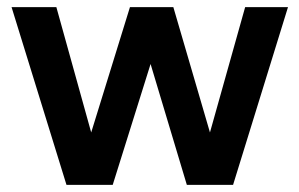

<svg xmlns="http://www.w3.org/2000/svg" viewBox="-20 -520 842 540"><path d="M167 0 12.5 -500H138.5L236.5 -147.5L345.5 -500H467.5L570.5 -147.5L669.5 -500H790L635.5 0H505.5L403.5 -340L297 0Z"/></svg>

Font: Geologica Cursive Medium
Style: Regular
Weight: 500
Designer: Sindre Bremnes, Frode Helland
Foundry: Monokrom Skriftforlag AS
Version: Version 1.010;gftools[0.9.28]